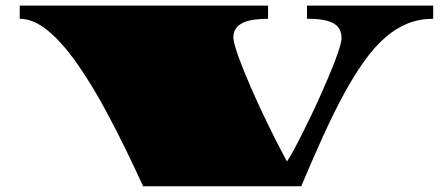

<svg xmlns="http://www.w3.org/2000/svg" viewBox="-20 -650 1559 670"><path d="M479.5 0Q418.5 -133.3 361.3 -241.5Q304.2 -349.6 250.7 -425.8Q197.3 -502 147 -543.2Q96.7 -584.5 48.8 -584.5V-630.4H915.5V-584.5Q890.1 -584.5 867.9 -581.5Q845.7 -578.6 829.3 -571.3Q813 -564 803.7 -551.3Q794.4 -538.6 794.4 -519Q794.4 -507.3 802 -482.4Q809.6 -457.5 823 -423.3Q836.4 -389.2 854.2 -347.9Q872.1 -306.6 892.8 -262.5Q913.6 -218.3 936.3 -173.1Q959 -127.9 981.4 -86.4Q990.7 -100.6 1003.9 -124.5Q1017.1 -148.4 1032.2 -178.5Q1047.4 -208.5 1063.7 -242.4Q1080.1 -276.4 1095.5 -310.8Q1110.8 -345.2 1124.8 -377.9Q1138.7 -410.6 1149.2 -438.2Q1159.7 -465.8 1165.8 -486.3Q1171.9 -506.8 1171.9 -516.6Q1171.9 -533.7 1165.8 -546.4Q1159.7 -559.1 1145.5 -567.6Q1131.3 -576.2 1108.4 -580.3Q1085.4 -584.5 1051.3 -584.5V-630.4H1491.7V-584.5Q1444.3 -584.5 1403.1 -568.1Q1361.8 -551.8 1324.2 -519Q1286.6 -486.3 1251.5 -437.3Q1216.3 -388.2 1180.9 -323.2Q1145.5 -258.3 1108.6 -177.5Q1071.8 -96.7 1031.2 0Z"/></svg>

Font: Asset
Style: Regular
Weight: 400
Designer: Riccardo De Franceschi
Foundry: Sorkin Type Co.
Version: Version 1.001